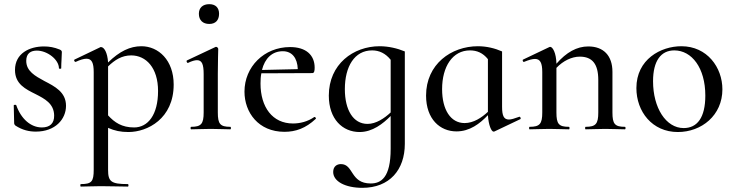

<svg xmlns="http://www.w3.org/2000/svg" viewBox="-20 -621 3524 922"><path d="M106 -329C106 -365 128 -378 157 -378C207 -378 263 -335 263 -293C263 -290 274 -290 274 -293C274 -323 277 -348 277 -371C277 -376 274 -380 267 -383C240 -394 217 -398 191 -398C122 -398 52 -365 52 -285C52 -217 103 -193 151 -169C194 -147 239 -124 240 -67C241 -28 219 -9 181 -9C128 -9 81 -50 58 -116C56 -119 46 -118 46 -115L48 -30C48 -24 51 -21 54 -18C88 4 120 11 152 11C246 11 297 -49 297 -113C297 -179 243 -206 193 -232C149 -256 106 -279 106 -329Z M659 -399C605 -399 554 -375 499 -321C496 -369 480 -395 465 -395C463 -395 461 -395 459 -393L338 -335C333 -333 338 -322 344 -324C365 -334 383 -339 395 -339C421 -339 430 -319 430 -274V194C430 251 420 263 368 263C365 263 365 275 368 275C393 275 428 273 464 273C513 273 558 275 594 275C598 275 598 263 594 263C513 263 499 251 499 194V-7C531 7 559 13 597 13C688 13 814 -51 814 -215C814 -332 741 -399 659 -399ZM624 -9C565 -9 530 -33 499 -67V-302C531 -333 565 -355 610 -355C681 -355 739 -296 739 -184C739 -69 690 -9 624 -9Z M985 -506C1015 -506 1032 -524 1032 -555C1032 -584 1015 -601 985 -601C954 -601 935 -584 935 -555C935 -524 954 -506 985 -506ZM898 0C923 0 956 -2 992 -2C1028 -2 1061 0 1086 0C1090 0 1090 -12 1086 -12C1037 -12 1026 -26 1026 -81V-267C1026 -332 1028 -372 1028 -386C1028 -390 1023 -396 1018 -396C1016 -396 1016 -396 1014 -395L878 -331C873 -329 878 -317 883 -319C901 -328 916 -332 926 -332C950 -332 958 -312 958 -265V-81C958 -26 946 -12 898 -12C894 -12 894 0 898 0Z M1489 -59C1458 -37 1420 -28 1387 -28C1288 -28 1231 -107 1231 -220C1231 -238 1232 -254 1235 -269L1480 -270C1489 -270 1491 -281 1491 -296C1491 -357 1449 -395 1373 -395C1248 -395 1154 -300 1154 -181C1154 -81 1221 12 1346 12C1400 12 1448 -5 1496 -50C1500 -53 1493 -61 1489 -59ZM1338 -375C1382 -375 1408 -343 1410 -289L1238 -285C1252 -341 1287 -375 1338 -375Z M1803 -399C1677 -399 1559 -313 1559 -162C1559 -49 1625 13 1707 13C1769 13 1819 -27 1856 -64V94C1856 233 1809 260 1760 260C1661 260 1679 167 1617 167C1599 167 1580 177 1580 205C1580 250 1638 281 1720 281C1851 281 1924 194 1924 70V-374C1888 -389 1845 -399 1803 -399ZM1745 -26C1676 -26 1636 -93 1636 -193C1636 -301 1682 -379 1767 -379C1801 -379 1831 -365 1856 -334V-81C1826 -53 1786 -26 1745 -26Z M2473 -60C2451 -52 2435 -47 2424 -47C2400 -47 2391 -64 2391 -108V-374C2357 -389 2317 -399 2275 -399C2147 -399 2026 -313 2026 -162C2026 -49 2093 10 2172 10C2236 10 2284 -27 2323 -68C2326 -19 2340 11 2350 11C2352 11 2353 11 2355 10L2479 -49C2483 -52 2478 -63 2473 -60ZM2211 -30C2144 -30 2103 -94 2103 -193C2103 -301 2153 -379 2237 -379C2270 -379 2299 -367 2323 -337V-84C2293 -56 2254 -30 2211 -30Z M2981 -12C2932 -12 2921 -26 2921 -81V-276C2921 -354 2878 -398 2805 -398C2750 -398 2700 -370 2652 -315C2651 -367 2634 -396 2622 -396C2620 -396 2618 -395 2616 -394L2492 -335C2487 -333 2492 -321 2497 -324C2519 -333 2536 -338 2549 -338C2574 -338 2584 -319 2584 -275V-81C2584 -26 2572 -12 2523 -12C2520 -12 2520 0 2523 0C2548 0 2582 -2 2618 -2C2654 -2 2687 0 2712 0C2716 0 2716 -12 2712 -12C2663 -12 2652 -26 2652 -81V-295C2684 -329 2726 -349 2764 -349C2824 -349 2853 -314 2853 -237V-81C2853 -26 2841 -12 2792 -12C2789 -12 2789 0 2792 0C2817 0 2851 -2 2887 -2C2923 -2 2956 0 2981 0C2985 0 2985 -12 2981 -12Z M3235 13C3349 13 3449 -67 3449 -192C3449 -297 3376 -399 3252 -399C3153 -399 3036 -336 3036 -198C3036 -85 3112 13 3235 13ZM3263 -6C3178 -6 3116 -103 3116 -231C3116 -329 3154 -379 3218 -379C3302 -379 3367 -295 3367 -162C3367 -56 3328 -6 3263 -6Z"/></svg>

Font: Cormorant Infant Book
Style: Regular
Weight: 500
Designer: Christian Thalmann (Catharsis Fonts)
Version: Version 1.000;PS 002.000;hotconv 1.0.88;makeotf.lib2.5.64775